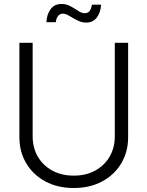

<svg xmlns="http://www.w3.org/2000/svg" viewBox="-20 -945 749 976"><path d="M355 10.7Q272.9 10.7 210.7 -22.7Q148.4 -56.2 113.5 -114.7Q78.6 -173.3 78.6 -247.6V-727.5H146V-252Q146 -194.3 171.9 -149.4Q197.8 -104.5 244.9 -78.4Q292 -52.2 355 -52.2Q418 -52.2 464.8 -78.4Q511.7 -104.5 537.6 -149.4Q563.5 -194.3 563.5 -252V-727.5H631.3V-247.6Q631.3 -172.9 596.4 -114.5Q561.5 -56.2 499.3 -22.7Q437 10.7 355 10.7ZM418.5 -830.1Q399.9 -830.1 383.3 -836.9Q366.7 -843.8 352.1 -852.8Q337.4 -861.8 324.5 -868.7Q311.5 -875.5 299.8 -875.5Q283.2 -875.5 274.2 -862.5Q265.1 -849.6 263.7 -832H215.8Q217.8 -872.1 237.3 -898.4Q256.8 -924.8 293 -924.8Q313 -924.8 329.1 -917.7Q345.2 -910.6 358.9 -901.4Q372.6 -892.1 385.3 -885Q397.9 -877.9 411.1 -877.9Q426.3 -877.9 434.8 -888.2Q443.4 -898.4 447.3 -921.4H494.1Q491.2 -879.9 471.4 -855Q451.7 -830.1 418.5 -830.1Z"/></svg>

Font: Inter 24pt Light
Style: Regular
Weight: 300
Designer: Rasmus Andersson
Foundry: rsms
Version: Version 4.001;git-66647c0bb